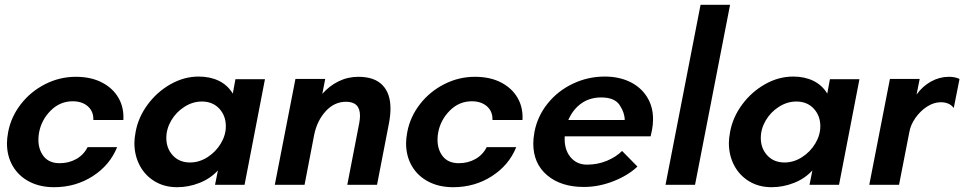

<svg xmlns="http://www.w3.org/2000/svg" viewBox="-20 -770 4024 800"><path d="M9 -173Q9 -193 14 -220Q26 -283 66.5 -335.5Q107 -388 167.5 -419Q228 -450 296 -450Q359 -450 404.5 -426.5Q450 -403 473.5 -362.5Q497 -322 494 -270H369Q370 -306 346 -327Q322 -348 283 -348Q230 -348 191.5 -309.5Q153 -271 143 -219Q140 -204 140 -188Q140 -146 162.5 -118Q185 -90 229 -90Q267 -90 298 -107.5Q329 -125 345 -157H468Q438 -82 366.5 -36Q295 10 205 10Q146 10 101.5 -13.5Q57 -37 33 -78.5Q9 -120 9 -173Z M540 -174Q540 -193 545 -220Q556 -281 595 -334Q634 -387 690.5 -419Q747 -451 808 -451Q855 -451 891.5 -433.5Q928 -416 950 -380L961 -440H1084L999 0H876L888 -60Q857 -26 811.5 -8Q766 10 718 10Q665 10 624.5 -14.5Q584 -39 562 -81Q540 -123 540 -174ZM772 -93Q810 -93 844.5 -115Q879 -137 900 -172Q921 -207 921 -244Q921 -288 893.5 -317.5Q866 -347 821 -347Q783 -347 748.5 -325Q714 -303 693.5 -268Q673 -233 673 -195Q673 -152 700 -122.5Q727 -93 772 -93Z M1211 -441H1335L1323 -379Q1352 -412 1390.5 -431Q1429 -450 1473 -450Q1540 -450 1573.5 -415.5Q1607 -381 1607 -318Q1607 -291 1601 -258L1551 0H1427L1477 -258Q1480 -275 1480 -288Q1480 -346 1422 -346Q1373 -346 1337 -306.5Q1301 -267 1289 -208L1249 0H1125Z M1672 -173Q1672 -193 1677 -220Q1689 -283 1729.5 -335.5Q1770 -388 1830.5 -419Q1891 -450 1959 -450Q2022 -450 2067.5 -426.5Q2113 -403 2136.5 -362.5Q2160 -322 2157 -270H2032Q2033 -306 2009 -327Q1985 -348 1946 -348Q1893 -348 1854.5 -309.5Q1816 -271 1806 -219Q1803 -204 1803 -188Q1803 -146 1825.5 -118Q1848 -90 1892 -90Q1930 -90 1961 -107.5Q1992 -125 2008 -157H2131Q2101 -82 2029.5 -36Q1958 10 1868 10Q1809 10 1764.5 -13.5Q1720 -37 1696 -78.5Q1672 -120 1672 -173Z M2202 -172Q2202 -193 2207 -221Q2220 -287 2262.5 -339.5Q2305 -392 2367.5 -421.5Q2430 -451 2500 -451Q2558 -451 2603.5 -429.5Q2649 -408 2675 -367.5Q2701 -327 2701 -274Q2701 -250 2697 -230L2691 -202H2333Q2330 -149 2356 -116.5Q2382 -84 2426 -84Q2470 -84 2508.5 -100Q2547 -116 2572 -141L2636 -76Q2597 -39 2536 -15Q2475 9 2413 9Q2317 9 2259.5 -40Q2202 -89 2202 -172ZM2583 -270Q2583 -300 2562 -332Q2541 -364 2485 -364Q2437 -364 2402 -339Q2367 -314 2348 -270Z M2899 -750H3022L2876 0H2753Z M3017 -174Q3017 -193 3022 -220Q3033 -281 3072 -334Q3111 -387 3167.5 -419Q3224 -451 3285 -451Q3332 -451 3368.5 -433.5Q3405 -416 3427 -380L3438 -440H3561L3476 0H3353L3365 -60Q3334 -26 3288.5 -8Q3243 10 3195 10Q3142 10 3101.5 -14.5Q3061 -39 3039 -81Q3017 -123 3017 -174ZM3249 -93Q3287 -93 3321.5 -115Q3356 -137 3377 -172Q3398 -207 3398 -244Q3398 -288 3370.5 -317.5Q3343 -347 3298 -347Q3260 -347 3225.5 -325Q3191 -303 3170.5 -268Q3150 -233 3150 -195Q3150 -152 3177 -122.5Q3204 -93 3249 -93Z M3688 -441H3812L3799 -376Q3824 -411 3859.5 -430.5Q3895 -450 3934 -450Q3960 -450 3978 -441L3954 -320Q3936 -344 3900 -344Q3871 -344 3843 -326Q3815 -308 3794.5 -279Q3774 -250 3769 -220L3726 0H3602Z"/></svg>

Font: Teachers SemiBold
Style: Italic
Weight: 600
Designer: Alfredo Marco Pradil & Chank Diesel
Version: Version 0.009